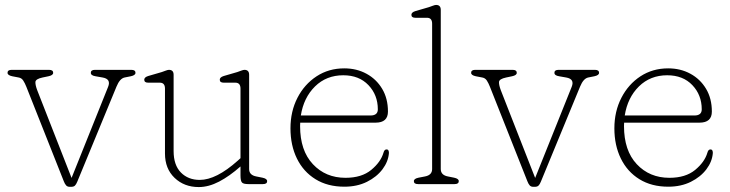

<svg xmlns="http://www.w3.org/2000/svg" viewBox="-20 -746 2956 778"><path d="M268.5 11H262.5Q253 11 247.8 5Q242.5 -1 238.5 -11.5L86.5 -395Q81 -409 74.2 -419.5Q67.5 -430 55.5 -432L29.5 -437Q10.5 -441 10.5 -451Q10.5 -463 27.5 -463H178.5Q195.5 -463 195.5 -451Q195.5 -441 176.5 -437L152.5 -432Q124 -426 123.5 -413.5Q123 -401 131 -380L270 -25L418 -394Q431 -426 395.5 -432L367 -437Q348 -440 348 -451Q348 -463 365 -463H512Q529 -463 529 -451Q529 -441 510 -437L485 -432Q465.5 -428 452 -395L293 -9.5Q288.5 1.5 283.5 6.2Q278.5 11 268.5 11Z M648.5 -124V-387Q648.5 -411 627.5 -411H580.5Q564.5 -411 564.5 -423Q564.5 -433 580.5 -438L635.5 -454Q643 -456.5 651.5 -459.8Q660 -463 664.5 -463Q683.5 -463 683.5 -443V-134Q683.5 -77 713 -47Q742.5 -17 789.5 -17Q856 -17 943.5 -95L954.5 -105V-387Q954.5 -411 933.5 -411H886.5Q870.5 -411 870.5 -423Q870.5 -433 886.5 -438L941.5 -454Q949 -456.5 957.5 -459.8Q966 -463 970.5 -463Q989.5 -463 989.5 -443V-61Q989.5 -36.5 1018.5 -31L1043.5 -26Q1062.5 -22 1062.5 -12Q1062.5 0 1045.5 0H986.5Q967 0 960.8 -6.2Q954.5 -12.5 954.5 -35V-71.5Q910.5 -32.5 868 -10.2Q825.5 12 785.5 12Q726.5 12 687.5 -25.2Q648.5 -62.5 648.5 -124Z M1552 -294Q1552 -249 1502 -249H1196.5Q1196 -242 1196 -235Q1196 -136 1247.8 -80.8Q1299.5 -25.5 1380 -25.5Q1445.5 -25.5 1484.2 -57.5Q1523 -89.5 1534 -127.5Q1537.5 -140.5 1546 -140.5Q1552 -140.5 1554 -136.2Q1556 -132 1556 -126.5Q1553.5 -91.5 1530 -60.2Q1506.5 -29 1466.8 -9.2Q1427 10.5 1375.5 10.5Q1307.5 10.5 1258.5 -19.8Q1209.5 -50 1183.2 -103.5Q1157 -157 1157 -226Q1157 -294.5 1185.2 -349.5Q1213.5 -404.5 1262.8 -436.8Q1312 -469 1375 -469Q1425 -469 1465 -447.2Q1505 -425.5 1528.5 -386.2Q1552 -347 1552 -294ZM1371 -441Q1302.5 -441 1256.5 -395.8Q1210.5 -350.5 1199 -278H1481Q1511 -278 1511 -303Q1511 -361 1473 -401Q1435 -441 1371 -441Z M1766 -706V-61Q1766 -36.5 1795 -31L1820 -26Q1839 -22 1839 -12Q1839 0 1822 0H1674Q1657 0 1657 -12Q1657 -22 1676 -26L1702 -31Q1731 -36.5 1731 -61V-650Q1731 -674 1710 -674H1663Q1647 -674 1647 -686Q1647 -696 1663 -701L1718 -717Q1725.5 -719.5 1734 -722.8Q1742.5 -726 1747 -726Q1766 -726 1766 -706Z M2147 11H2141Q2131.5 11 2126.2 5Q2121 -1 2117 -11.5L1965 -395Q1959.5 -409 1952.8 -419.5Q1946 -430 1934 -432L1908 -437Q1889 -441 1889 -451Q1889 -463 1906 -463H2057Q2074 -463 2074 -451Q2074 -441 2055 -437L2031 -432Q2002.5 -426 2002 -413.5Q2001.5 -401 2009.5 -380L2148.5 -25L2296.5 -394Q2309.5 -426 2274 -432L2245.5 -437Q2226.5 -440 2226.5 -451Q2226.5 -463 2243.5 -463H2390.5Q2407.5 -463 2407.5 -451Q2407.5 -441 2388.5 -437L2363.5 -432Q2344 -428 2330.5 -395L2171.5 -9.5Q2167 1.5 2162 6.2Q2157 11 2147 11Z M2864.5 -294Q2864.5 -249 2814.5 -249H2509Q2508.5 -242 2508.5 -235Q2508.5 -136 2560.2 -80.8Q2612 -25.5 2692.5 -25.5Q2758 -25.5 2796.8 -57.5Q2835.5 -89.5 2846.5 -127.5Q2850 -140.5 2858.5 -140.5Q2864.5 -140.5 2866.5 -136.2Q2868.5 -132 2868.5 -126.5Q2866 -91.5 2842.5 -60.2Q2819 -29 2779.2 -9.2Q2739.5 10.5 2688 10.5Q2620 10.5 2571 -19.8Q2522 -50 2495.8 -103.5Q2469.5 -157 2469.5 -226Q2469.5 -294.5 2497.8 -349.5Q2526 -404.5 2575.2 -436.8Q2624.5 -469 2687.5 -469Q2737.5 -469 2777.5 -447.2Q2817.5 -425.5 2841 -386.2Q2864.5 -347 2864.5 -294ZM2683.5 -441Q2615 -441 2569 -395.8Q2523 -350.5 2511.5 -278H2793.5Q2823.5 -278 2823.5 -303Q2823.5 -361 2785.5 -401Q2747.5 -441 2683.5 -441Z"/></svg>

Font: Fraunces 9pt S100 Thin
Style: Regular
Weight: 100
Version: Version 1.000; ttfautohint (v1.8.3)